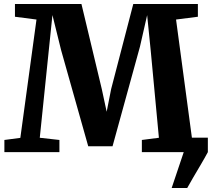

<svg xmlns="http://www.w3.org/2000/svg" viewBox="-20 -763 1062 963"><path d="M841 180 901.5 0 898.5 -72.5H1022.5V0Q1007 29 987.2 62.5Q967.5 96 949.2 127Q931 158 919 180ZM82 -71.5 163 -665 55 -679V-743H388.5L490.5 -316.5L515 -202.5L537.5 -316.5L648.5 -743H972.5V-679L863 -665L942.5 -72.5L1021 -61V0H691.5V-61L777 -72L736 -508.5L718 -687L682 -529L544.5 -29.5H422.5L286.5 -511.5L243 -687.5L224.5 -508.5L179.5 -72L278 -61V0H2V-61Z"/></svg>

Font: Merriweather 24pt ExtraBold
Style: Regular
Weight: 800
Version: Version 2.100